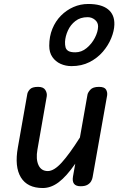

<svg xmlns="http://www.w3.org/2000/svg" viewBox="-20 -938 602 967"><path d="M195.5 9Q118 9 85.2 -44.5Q52.5 -98 70 -195.5L117.5 -464.5Q119 -475 130.2 -487.8Q141.5 -500.5 172 -500.5Q198.5 -500.5 208.2 -485Q218 -469.5 215.5 -453L168.5 -184.5Q160 -136.5 173.8 -106.5Q187.5 -76.5 221 -76.5Q252 -76.5 291 -119.5Q330 -162.5 382.5 -245.5L420.5 -460.5Q422 -471 434.8 -485.8Q447.5 -500.5 478.5 -500.5Q506 -500.5 514 -487Q522 -473.5 519.5 -457L446.5 -46Q445 -35.5 438.8 -24.8Q432.5 -14 420 -7Q407.5 0 386 0Q362.5 0 353 -12.2Q343.5 -24.5 347.5 -48.5L359 -113.5Q315 -50 276 -20.5Q237 9 195.5 9ZM340.5 -605Q310.5 -605 285 -616.5Q259.5 -628 243.8 -650.8Q228 -673.5 228 -707.5Q228 -754.5 243.8 -793Q259.5 -831.5 287 -859.2Q314.5 -887 349.8 -902.5Q385 -918 424.5 -918Q490.5 -918 524 -891.2Q557.5 -864.5 556 -814Q555 -782 540.2 -745.8Q525.5 -709.5 498 -677.5Q470.5 -645.5 430.8 -625.2Q391 -605 340.5 -605ZM359.5 -674.5Q390.5 -674.5 416.2 -695.8Q442 -717 457.8 -747.5Q473.5 -778 474 -804Q474.5 -824.5 458.5 -838Q442.5 -851.5 421.5 -851.5Q384.5 -851.5 359.8 -832.2Q335 -813 322 -784.2Q309 -755.5 307.5 -727.5Q307 -711.5 310.2 -699.5Q313.5 -687.5 324.8 -681Q336 -674.5 359.5 -674.5Z"/></svg>

Font: Edu AU VIC WA NT Pre Medium
Style: Regular
Weight: 500
Designer: Tina and Corey Anderson, Eben Sorkin, Mirko Velimirovic
Foundry: Google for Education
Version: Version 1.001